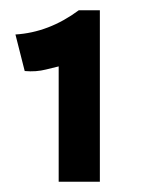

<svg xmlns="http://www.w3.org/2000/svg" viewBox="-20 -551 276 373"><path d="M28 -413 10 -484Q75 -488 133 -531H174V-198H94V-422Q89 -421 69.5 -416Q50 -411 28 -413Z"/></svg>

Font: Bellota Text
Style: Bold
Weight: 700
Designer: Kemie Guaida
Foundry: Kemie Guaida
Version: Version 4.001